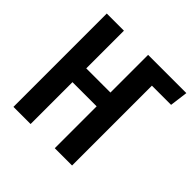

<svg xmlns="http://www.w3.org/2000/svg" viewBox="-177 -848 1005 1005"><g transform="rotate(45 325.0 -345.5)"><path d="M636 -591H494V0H366V-310H187V0H60V-691H187V-412H366V-691H649Z"/></g></svg>

Font: Fira Sans Compressed Medium
Style: Regular
Weight: 500
Width: 1
Designer: bBox Type GmbH & Carrois Corporate GbR & Edenspiekermann AG
Foundry: bBox Type GmbH & Carrois Corporate GbR & Edenspiekermann AG
Version: Version 4.301